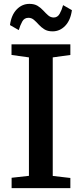

<svg xmlns="http://www.w3.org/2000/svg" viewBox="-20 -972 423 992"><path d="M129.5 -63.5V-675.5L39.5 -688V-743H343.5V-688L252.5 -675.5V-63L343.5 -52.5V0H40V-53.5ZM251.5 -810Q225.5 -810 208.8 -820.8Q192 -831.5 179.8 -845.2Q167.5 -859 155.2 -869.5Q143 -880 127 -880Q105.5 -880 95 -861Q84.5 -842 77 -816.5L31.5 -842.5Q38.5 -894.5 66.2 -923.2Q94 -952 132 -952Q158 -952 174.8 -941.5Q191.5 -931 204.2 -917Q217 -903 229 -892.5Q241 -882 257 -881.5Q277.5 -881.5 288.2 -900.8Q299 -920 306 -945.5L351.5 -919.5Q344.5 -867.5 317 -838.8Q289.5 -810 251.5 -810Z"/></svg>

Font: Merriweather SemiBold
Style: Regular
Weight: 600
Version: Version 2.100